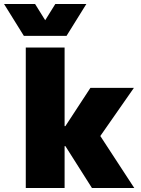

<svg xmlns="http://www.w3.org/2000/svg" viewBox="-77 -946 711 966"><path d="M52.7 -707H248V-311.5H252L377.9 -503.9H596.7L427.7 -261.7L598.6 0H385.7L252 -210.9H248V0H52.7ZM99.6 -925.8 150.4 -844.2 201.2 -925.8H357.4L257.8 -765.6H43L-56.6 -925.8Z"/></svg>

Font: Wanted Sans ExtraBlack
Style: Regular
Weight: 900
Designer: Original Design by Kil Hyung-jin and Kang Hanbin, Wanted Lab, Inc; Hangeul from Source Han Sans by Jang Soo-young and Ka
Foundry: Wanted Lab, Inc.
Version: Version 1.001